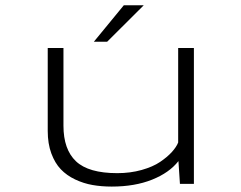

<svg xmlns="http://www.w3.org/2000/svg" viewBox="-20 -678 890 708"><path d="M326 -524 436.5 -658.5H510L375 -524ZM392 10Q354 10 321.2 4.2Q288.5 -1.5 257.2 -16.2Q226 -31 204.2 -53.8Q182.5 -76.5 169.2 -112.5Q156 -148.5 156 -195V-501H214V-214.5Q214 -127 260.2 -83.2Q306.5 -39.5 412.5 -39.5Q460.5 -39.5 502.2 -51.2Q544 -63 570.5 -81Q597 -99 613.8 -117.5Q630.5 -136 637 -152.5V-501H695V0H643.5L638 -84Q604.5 -41 540.8 -15.5Q477 10 392 10Z"/></svg>

Font: League Mono Wide UltraLight
Style: Regular
Weight: 200
Width: 8
Designer: Tyler Finck
Foundry: The League of Moveable Type / Tyler Finck
Version: Version 2.210